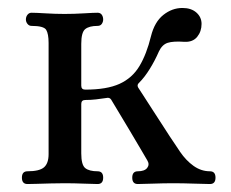

<svg xmlns="http://www.w3.org/2000/svg" viewBox="-20 -462 579 482"><path d="M49 0Q35 0 35 -16Q35 -32 49 -32Q79 -32 90.5 -42Q102 -52 102 -75V-354Q102 -377 96 -387Q90 -397 59 -397Q53 -397 49 -402Q45 -407 45 -413Q45 -420 49 -425Q53 -430 59 -430Q70 -430 94.5 -428.5Q119 -427 142 -427Q166 -427 190.5 -428.5Q215 -430 225 -430Q232 -430 235.5 -425Q239 -420 239 -413Q239 -407 235.5 -402Q232 -397 225 -397Q204 -397 194 -389Q184 -381 184 -352V-247Q184 -237 194 -237Q248 -237 280 -251.5Q312 -266 330 -296Q348 -326 359 -371Q368 -407 390 -424.5Q412 -442 438 -442Q460 -442 473 -430.5Q486 -419 486 -402Q486 -383 475 -369.5Q464 -356 443 -357Q415 -359 401 -354.5Q387 -350 379 -333Q369 -310 356 -289Q343 -268 329 -254Q323 -249 327 -242Q330 -238 340 -222Q350 -206 364.5 -184Q379 -162 393 -140Q407 -118 418 -102Q429 -86 432 -81Q447 -59 466 -45.5Q485 -32 507 -32Q521 -32 521 -16Q521 0 507 0Q497 0 468 -1Q439 -2 415 -2Q391 -2 363.5 -1Q336 0 326 0Q312 0 312 -16Q312 -32 326 -32Q343 -32 349.5 -40.5Q356 -49 350 -59Q347 -64 334.5 -85.5Q322 -107 305.5 -134.5Q289 -162 275.5 -184.5Q262 -207 259 -212Q255 -218 247 -216Q234 -214 221 -212.5Q208 -211 194 -211Q184 -211 184 -201V-77Q184 -48 194 -40Q204 -32 225 -32Q239 -32 239 -16Q239 0 225 0Q215 0 190.5 -1Q166 -2 142 -2Q126 -2 107 -1.5Q88 -1 72 -0.5Q56 0 49 0Z"/></svg>

Font: TsukuhouMincho
Style: Regular
Weight: 400
Designer: Iose
Foundry: Typographish
Version: Version 1.001; ttfautohint (v1.8.3)